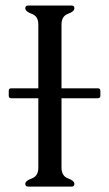

<svg xmlns="http://www.w3.org/2000/svg" viewBox="-20 -687 402 707"><path d="M206.5 -596.7V-361.8H339.8Q349.6 -361.8 349.6 -353V-334.5Q349.6 -325.2 339.8 -325.2H206.5V-69.8Q206.5 -39.1 230.2 -30.3Q253.9 -21.5 253.9 -9.8Q253.9 0 244.1 0H83.5Q73.2 0 73.2 -9.8Q73.2 -21.5 97.2 -30Q121.1 -38.6 121.1 -69.3V-325.2H21.5Q12.2 -325.2 12.2 -334.5V-353Q12.2 -361.8 21.5 -361.8H121.1V-596.7Q121.1 -627.4 97.2 -636Q73.2 -644.5 73.2 -656.7Q73.2 -666.5 83.5 -666.5H244.1Q253.9 -666.5 253.9 -656.7Q253.9 -644.5 230.2 -636Q206.5 -627.4 206.5 -596.7Z"/></svg>

Font: Caudex
Style: Regular
Weight: 400
Version: Version 1.01